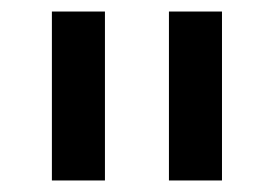

<svg xmlns="http://www.w3.org/2000/svg" viewBox="-20 -720 475 333"><path d="M273 -407V-700H365V-407ZM70 -407V-700H162V-407Z"/></svg>

Font: MuseoModerno
Style: Regular
Weight: 400
Designer: Pablo Cosgaya, Héctor Gatti, Marcela Romero, and the Authors of The MuseoModerno Project.
Foundry: Omnibus-Type Team
Version: Version 1.001